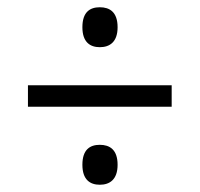

<svg xmlns="http://www.w3.org/2000/svg" viewBox="-20 -622 550 529"><path d="M255 -492C282 -492 304 -506 304 -547C304 -589 282 -602 255 -602C228 -602 207 -589 207 -547C207 -506 228 -492 255 -492ZM57 -328H453V-387H57ZM255 -113C282 -113 304 -127 304 -168C304 -210 282 -223 255 -223C228 -223 207 -210 207 -168C207 -127 228 -113 255 -113Z"/></svg>

Font: Noto Serif Devanagari SemiCondensed
Style: Regular
Weight: 400
Width: 4
Designer: Universal Thirst, Indian Type Foundry and the Monotype Design Team
Foundry: Monotype Imaging Inc.
Version: Version 2.004